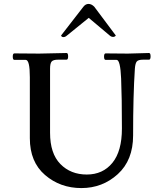

<svg xmlns="http://www.w3.org/2000/svg" viewBox="-20 -945 822 978"><path d="M631 -672 739 -675Q747 -675 747 -658Q747 -641 739 -641H709Q684 -641 676.5 -631.5Q669 -622 667 -595Q658 -460 658 -255Q658 -129 580 -58Q502 13 394.5 13Q287 13 209.5 -53.5Q132 -120 132 -241V-552Q132 -640 111 -640H53Q45 -640 45 -656.5Q45 -673 53 -673L179 -672L319 -675Q327 -675 327 -658Q327 -641 319 -641H276Q251 -641 243 -631.5Q235 -622 235 -595V-269Q235 -163 287.5 -109.5Q340 -56 422 -56Q504 -56 552.5 -115.5Q601 -175 601 -290Q601 -449 597 -544.5Q593 -640 574 -640H518Q510 -640 510 -656.5Q510 -673 518 -673ZM321 -764Q312 -756 303 -756Q294 -756 291 -764L405 -911Q416 -925 431 -925Q446 -925 460 -911L570 -764Q565 -757 556 -757Q547 -757 539 -764L432 -854Z"/></svg>

Font: Sedan
Style: Regular
Weight: 400
Designer: Sebastian Salazar
Foundry: Sebastian Salazar
Version: Version 1.001